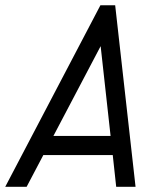

<svg xmlns="http://www.w3.org/2000/svg" viewBox="-25 -716 645 736"><path d="M179.7 -194.8H398.9L360.8 -539.1ZM77.1 0H-4.9L359.9 -695.8H416.5L494.6 0H420.4L407.2 -121.6H141.1Z"/></svg>

Font: Anka/Coder
Style: Italic
Weight: 400
Italic angle: -12°
Monospace: yes
Version: Version 001.100